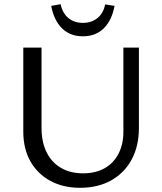

<svg xmlns="http://www.w3.org/2000/svg" viewBox="-20 -885 771 915"><path d="M361 10Q281 10 220 -23Q159 -56 125 -116Q91 -176 91 -258V-658H178V-275Q178 -208 202 -159.5Q226 -111 270.5 -85Q315 -59 376 -59Q436 -59 479 -83.5Q522 -108 545 -153Q568 -198 568 -256V-658H642V-275Q642 -189 607.5 -125Q573 -61 510 -25.5Q447 10 361 10ZM375 -712Q314 -712 275.5 -750Q237 -788 224 -857L269 -865Q278 -822 306 -799Q334 -776 375 -776Q416 -776 444.5 -799Q473 -822 481 -864L526 -857Q513 -788 474.5 -750Q436 -712 375 -712Z"/></svg>

Font: Ysabeau Office Medium
Style: Regular
Weight: 500
Designer: Christian Thalmann (Catharsis Fonts)
Version: Version 2.001;gftools[0.9.30]; featfreeze: tnum,lnum,ss02